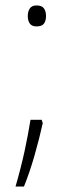

<svg xmlns="http://www.w3.org/2000/svg" viewBox="-20 -556 270 705"><path d="M82 -497Q82 -514 89.5 -525Q97 -536 114 -536Q134 -536 141.5 -525Q149 -514 149 -497Q149 -480 141.5 -469.5Q134 -459 114 -459Q97 -459 89.5 -469.5Q82 -480 82 -497ZM137 -104Q125 -49 107 14Q89 77 68 129H37Q57 60 70 0Q83 -60 92 -116H133Z"/></svg>

Font: Noto Sans Thai Looped ExtLight
Style: Regular
Weight: 200
Designer: Sasikarn Vongin, Ben Mitchell
Foundry: The Fontpad Ltd
Version: Version 1.00